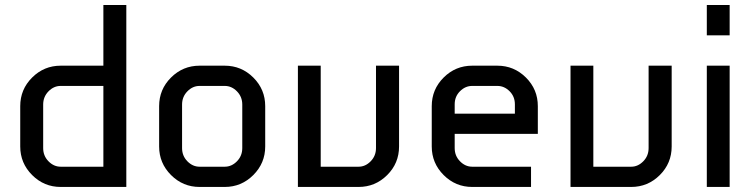

<svg xmlns="http://www.w3.org/2000/svg" viewBox="-20 -740 2978 760"><path d="M480 0H220.2Q154.3 0 107.2 -47.1Q60.1 -94.2 60.1 -160.2V-319.8Q60.1 -386.2 107.2 -433.1Q154.3 -480 220.2 -480H389.2V-720.2H480ZM389.2 -80.1V-399.9H220.2Q192.9 -399.9 171.9 -378.4Q150.9 -356.9 150.9 -326.2V-153.8Q150.9 -123 171.9 -101.6Q192.9 -80.1 220.2 -80.1Z M1029.8 -160.2Q1029.8 -94.2 982.7 -47.1Q935.5 0 869.6 0H770Q704.1 0 657 -47.1Q609.9 -94.2 609.9 -160.2V-319.8Q609.9 -386.2 657 -433.1Q704.1 -480 770 -480H869.6Q935.5 -480 982.7 -433.1Q1029.8 -386.2 1029.8 -319.8ZM939 -153.8V-326.2Q939 -356.9 918 -378.4Q897 -399.9 869.6 -399.9H770Q742.7 -399.9 721.7 -378.4Q700.7 -356.9 700.7 -326.2V-153.8Q700.7 -123 721.7 -101.6Q742.7 -80.1 770 -80.1H869.6Q897 -80.1 918 -101.6Q939 -123 939 -153.8Z M1559.6 -160.2Q1559.6 -93.8 1512.5 -46.9Q1465.3 0 1399.4 0H1159.2V-480H1249.5V-80.1H1399.4Q1426.3 -80.1 1447.3 -101.6Q1468.3 -123 1468.3 -153.8V-480H1559.6Z M2108.9 -210H1779.8V-153.8Q1779.8 -123 1800.8 -101.6Q1821.8 -80.1 1849.1 -80.1H2082V0H1849.1Q1783.2 0 1736.1 -47.1Q1689 -94.2 1689 -160.2V-319.8Q1689 -386.2 1736.1 -433.1Q1783.2 -480 1849.1 -480H1948.7Q2014.6 -480 2061.8 -433.1Q2108.9 -386.2 2108.9 -319.8ZM2018.1 -290V-327.1Q2018.1 -357.9 1997.1 -378.9Q1976.1 -399.9 1948.7 -399.9H1849.1Q1821.8 -399.9 1800.8 -378.9Q1779.8 -357.9 1779.8 -327.1V-290Z M2638.7 -160.2Q2638.7 -93.8 2591.6 -46.9Q2544.4 0 2478.5 0H2238.3V-480H2328.6V-80.1H2478.5Q2505.4 -80.1 2526.4 -101.6Q2547.4 -123 2547.4 -153.8V-480H2638.7Z M2868.2 0H2777.8V-480H2868.2ZM2868.2 -600.1H2777.8V-720.2H2868.2Z"/></svg>

Font: Laconic
Style: Regular
Weight: 400
Designer: Robby Woodard
Version: Version 1.000